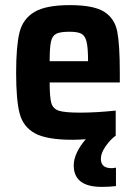

<svg xmlns="http://www.w3.org/2000/svg" viewBox="-20 -538 532 750"><path d="M448 -216H174Q174 -158 180.5 -135.5Q187 -113 210 -105.5Q233 -98 293 -98Q355 -98 432 -106V-8Q411 7 392.5 33.5Q374 60 374 82Q374 100 384 109.5Q394 119 418 119L433 117V189Q406 192 377 192Q268 192 268 108Q268 84 280.5 57.5Q293 31 315 6Q281 8 263 8Q162 8 116 -17.5Q70 -43 56.5 -95.5Q43 -148 43 -254Q43 -357 56 -410.5Q69 -464 114 -491Q159 -518 253 -518Q346 -518 387 -492Q428 -466 438 -415Q448 -364 448 -254ZM174 -299H324Q324 -352 318 -375.5Q312 -399 297.5 -406.5Q283 -414 251 -414Q215 -414 199.5 -406Q184 -398 179 -375Q174 -352 174 -299Z"/></svg>

Font: Saira Semi Condensed SemiBold
Style: Regular
Weight: 600
Width: 4
Designer: Hector Gatti with collaboration of the Omnibus-Type team
Foundry: Omnibus-Type
Version: Version 1.001; ttfautohint (v1.8)